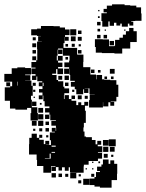

<svg xmlns="http://www.w3.org/2000/svg" viewBox="-26 -840 673 886"><path d="M625 -806V-778H627V-744H598V-743H580V-740H589V-722H571V-731H564V-717H536V-731H529V-722H511V-735H500V-721H480V-741H474V-717H446V-743H442V-779H467V-783H452V-799H467V-814H491V-820H549V-816H575V-814H603V-806ZM427 -794H433V-788H427ZM426 -765H434V-757H426ZM422 -739H438V-723H422ZM483 -470H511V-449H520V-393H511V-372H485V-370H501V-352H483V-368H474V-349H450V-368H449V-344H385V-378H388V-405H411V-406H387V-432H365V-431H382V-411H362V-428H358V-405H326V-428H319V-440H301V-462H319V-467H298V-494H295V-522H294V-499H270V-523H293V-530H271V-552H293V-560H295V-583H264V-616H242V-611H240V-583H236V-561H241V-582H263V-560H242V-551H262V-531H242V-524H265V-498H239V-521H233V-500H215V-494H235V-471H242V-465H266V-440H271V-432H293V-410H271V-402H269V-383H272V-401H292V-383H304V-375H326V-355H335V-368H349V-355H363V-370H381V-352H366V-329H370V-273H361V-252H359V-233H364V-210H371V-207H398V-194H415V-174H423V-190H441V-172H425V-165H446V-137H426V-134H445V-108H426V-97H383V-80H361V-72H360V-43H326V-17H298V-45H324V-46H297V-68H291V-52H273V-68H260V-53H244V-69H232V-51H212V-71H230V-74H210V-43H174V-74H145V-102H143V-127H108V-175H109V-204H120V-223H144V-204H155V-195H176V-175H183V-190H201V-172H186V-171H209V-193H204V-229H227V-232H213V-250H231V-236H233V-251H232V-260H211V-282H232V-285H206V-311H202V-321H182V-341H202V-349H180V-373H174V-399H171V-382H153V-400H170V-413H154V-429H170V-442H153V-460H169V-465H146V-487H142V-471H122V-491H138V-498H119V-524H138V-528H119V-554H141V-562H146V-614H145V-648H167V-649H150V-673H163V-674H145V-677H118V-705H145V-708H163V-720H221V-719H250V-713H274V-704H295V-678H274V-670H291V-652H273V-669H272V-641H267V-619H330V-588H359V-554H358V-530H391V-496H417V-474H419V-494H445V-474H455V-472H483ZM570 -711H590V-696H605V-646H575V-616H538V-593H502V-595H444V-597H416V-623H412V-659H448V-658H477V-627H502V-629H505V-656H525V-666H541V-680H555V-696H570ZM436 -707V-695H424V-707ZM298 -705H326V-677H298ZM457 -698V-704H463V-698ZM547 -698V-704H553V-698ZM334 -699H350V-683H334ZM422 -679H438V-663H422ZM468 -663H452V-679H468ZM301 -672H323V-650H301ZM333 -670H351V-652H333ZM125 -654V-668H139V-654ZM480 -631V-651H500V-631ZM141 -622H123V-640H141ZM319 -638V-624H305V-638ZM288 -637V-625H276V-637ZM337 -626V-636H347V-626ZM262 -611V-591H242V-611ZM140 -609V-593H124V-609ZM350 -593H334V-609H350ZM123 -562V-580H141V-562ZM276 -565V-577H288V-565ZM118 -318V-342H99V-334H45V-339H20V-375H-4V-437H21V-442H30V-463H-6V-499H28V-525H54V-529H90V-526H117V-496H90V-493H114V-469H90V-468H119V-444H125V-398H117V-380H121V-345H146V-318H149V-284H115V-318ZM481 -522H503V-500H481ZM394 -519H410V-503H394ZM426 -505V-517H438V-505ZM272 -491H292V-471H272ZM261 -490V-472H243V-490ZM456 -475V-487H468V-475ZM498 -487V-475H486V-487ZM56 -445V-463H54V-445ZM3 -442V-460H21V-442ZM290 -459V-443H274V-459ZM125 -458H139V-444H125ZM171 -443H175V-458H171ZM127 -426H137V-416H127ZM317 -426V-416H307V-426ZM351 -400V-382H333V-400ZM304 -399H320V-383H304ZM379 -398V-384H365V-398ZM135 -394V-388H129V-394ZM142 -351H122V-371H142ZM158 -357V-365H166V-357ZM173 -320H151V-342H173ZM174 -289H150V-313H174ZM202 -291H182V-311H202ZM174 -259H150V-283H174ZM121 -282H143V-260H121ZM184 -279H200V-263H184ZM200 -233H184V-249H200ZM169 -248V-234H155V-248ZM137 -246V-236H127V-246ZM155 -218H169V-204H155ZM197 -216V-206H187V-216ZM476 -197H508V-165H476ZM449 -194H475V-168H449ZM231 -163V-168H212V-163ZM450 -163H474V-139H450ZM481 -162H503V-140H481ZM228 -139H212V-135H228ZM208 -108V-131H203V-110H181V-108ZM471 -130V-112H453V-130ZM497 -126V-116H487V-126ZM483 -100H501V-84H515V-38H514V-9H489V26H435V21H410V14H387V-16H410V-23H417V-46H435V-51H422V-71H442V-81H449V-104H475V-84H483ZM428 -87V-95H436V-87ZM399 -94H405V-88H399ZM369 -58V-64H375V-58ZM405 -58H399V-64H405ZM232 -21H212V-41H232ZM260 -23H244V-39H260ZM289 -24H275V-38H289ZM409 -24H395V-38H409ZM337 -26V-36H347V-26ZM386 13H358V-15H386ZM349 6H335V-8H349Z"/></svg>

Font: Rubik-Storm
Style: Regular
Weight: 400
Designer: NaN (generative design), Hubert & Fischer (Rubik source font outlines)
Foundry: NaN, Hubert & Fischer
Version: Version 1.000